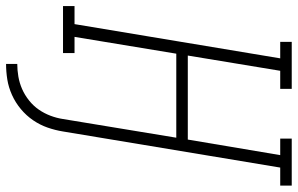

<svg xmlns="http://www.w3.org/2000/svg" viewBox="-224 -584 958 617"><g transform="rotate(90 254.5 -276.0)"><path d="M152 183V147Q172 147 192.5 143.5Q213 140 232.5 131.5Q252 123 269.5 109Q287 95 299 77.5Q311 60 318.5 40Q326 20 329 0L389 -364H119L65 -37H117V0H-34V-37H24L134 -698H81V-735H232V-698H174L125 -401H395L445 -698H392V-735H543V-698H485L369 0Q365 25 356.5 49.5Q348 74 333 96Q318 118 297 135.5Q276 153 251.5 164Q227 175 202 179Q177 183 152 183Z"/></g></svg>

Font: Iosevka Slab Extralight
Style: Italic
Weight: 200
Italic angle: -9°
Monospace: yes
Designer: Belleve Invis
Foundry: Belleve Invis
Version: Version 11.1.1; ttfautohint (v1.8.3)